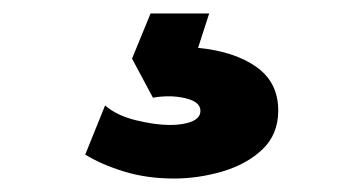

<svg xmlns="http://www.w3.org/2000/svg" viewBox="-20 -40 540 285"><path d="M238 225Q198.5 225 164.8 214.8Q131 204.5 106.5 189.5L136 116.5Q153 131.5 181.8 138.5Q210.5 145.5 232 145.5Q252.5 145.5 265 140.2Q277.5 135 277.5 124.5Q277.5 111 255.2 105.8Q233 100.5 207 105L176 47L203.5 -20H290.5L274 31Q328.5 36.5 360.8 59.5Q393 82.5 393 124Q393 159.5 369.5 181.8Q346 204 310.2 214.5Q274.5 225 238 225Z"/></svg>

Font: Geologica Thin Roman
Style: Bold
Weight: 700
Version: Version 1.010;gftools[0.9.28]